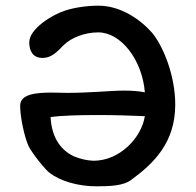

<svg xmlns="http://www.w3.org/2000/svg" viewBox="-20 -655 689 676"><path d="M516 -539C475 -586 405 -635 327 -635C288 -635 244 -629 210 -618C165 -604 83 -554 83 -506C83 -478 94 -451 130 -451C160 -451 180 -471 203 -495C231 -523 279 -541 326 -541C406 -541 481 -444 490 -330C469 -334 446 -336 418 -336C391 -336 362 -334 330 -332C293 -330 256 -328 218 -328L162 -329C107 -329 51 -324 51 -283C51 -241 66 -175 79 -144C91 -117 139 -58 155 -46C193 -17 256 1 319 1C368 1 414 -1 441 -21C522 -80 597 -153 597 -287C597 -390 554 -493 516 -539ZM490 -246C478 -170 402 -89 309 -89C286 -90 263 -95 239 -105C189 -130 162 -175 158 -243C196 -248 255 -250 325 -250C383 -250 443 -248 490 -246Z"/></svg>

Font: Itim
Style: Regular
Weight: 400
Designer: CadsonDemak Team
Foundry: Pablo Impallari
Version: Version 1.002;PS 001.002;hotconv 1.0.88;makeotf.lib2.5.64775